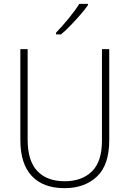

<svg xmlns="http://www.w3.org/2000/svg" viewBox="-20 -970 674 1000"><path d="M549 -240Q549 -111 485 -50.5Q421 10 316 10Q205 10 145.5 -53.5Q86 -117 86 -241V-714H124V-243Q124 -132 174.5 -79Q225 -26 317 -26Q406 -26 458.5 -77Q511 -128 511 -237V-714H549ZM438 -943Q422 -920 398 -892.5Q374 -865 348 -838Q322 -811 298 -791H272V-800Q304 -833 338 -874.5Q372 -916 393 -950H438Z"/></svg>

Font: Noto Sans Gujarati UI SemiCondensed ExtraLight
Style: Regular
Weight: 200
Width: 4
Designer: Jelle Bosma - Monotype Design Team, Universal Thirst
Foundry: Monotype Imaging Inc.
Version: Version 2.106; ttfautohint (v1.8.4.7-5d5b)